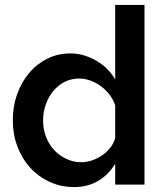

<svg xmlns="http://www.w3.org/2000/svg" viewBox="-20 -750 671 780"><path d="M448 0V-85Q421 -40 378.5 -15Q336 10 281 10Q227 10 181 -11.5Q135 -33 102 -69.5Q69 -106 50.5 -155.5Q32 -205 32 -261Q32 -318 49.5 -367Q67 -416 98 -453Q129 -490 172 -511.5Q215 -533 266 -533Q296 -533 323 -524.5Q350 -516 373.5 -502Q397 -488 416 -469Q435 -450 448 -427V-730H567V0ZM448 -322Q440 -346 424.5 -366Q409 -386 389 -400.5Q369 -415 346.5 -423Q324 -431 302 -431Q269 -431 242 -417Q215 -403 195.5 -379Q176 -355 165.5 -324Q155 -293 155 -260Q155 -225 167 -194Q179 -163 200 -140.5Q221 -118 249.5 -104.5Q278 -91 310 -91Q332 -91 354 -98.5Q376 -106 395 -119Q414 -132 428.5 -150.5Q443 -169 448 -190Z"/></svg>

Font: Rising Sun SemiBold
Style: Regular
Weight: 600
Designer: Matt McInerney, Pablo Impallari, Rodrigo Fuenzalida (Raleway font), Stephen Hutchings (Greek), Cristiano Sobral (main ch
Foundry: The Rising Sun Project Authors
Version: Version 4.327; ttfautohint (v1.8.4.7-5d5b-dirty)